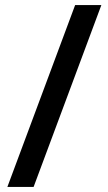

<svg xmlns="http://www.w3.org/2000/svg" viewBox="-20 -978 426 754"><path d="M9 -244H112L378 -958H275Z"/></svg>

Font: Noto Sans Khmer UI Condensed Medium
Style: Regular
Weight: 500
Width: 3
Designer: Danh Hong and the Monotype Design Team
Foundry: Monotype Imaging Inc.
Version: Version 2.002